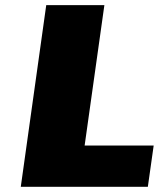

<svg xmlns="http://www.w3.org/2000/svg" viewBox="-20 -720 620 740"><path d="M572.3 -159.2 549.8 0H60.1L158.2 -700.2H382.3L306.2 -159.2Z"/></svg>

Font: Fivo Sans Black
Style: Regular
Weight: 900
Designer: Alexander Slobzheninov
Foundry: Alexander Slobzheninov
Version: 1.0